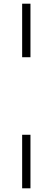

<svg xmlns="http://www.w3.org/2000/svg" viewBox="-20 -770 285 1040"><path d="M100 -460V-750H145V-460ZM100 250V-40H145V250Z"/></svg>

Font: Brygada 1918
Style: Bold
Weight: 700
Designer: Mateusz Machalski | Borys Kosmynka | Przemek Hoffer
Foundry: NIEPODLEGLA 2018
Version: Version 3.006